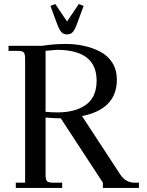

<svg xmlns="http://www.w3.org/2000/svg" viewBox="-20 -928 725 948"><path d="M22 -677V-702H189Q246 -711 304 -711Q352 -711 395 -701.5Q438 -692 475.5 -672.5Q513 -653 535 -617.5Q557 -582 557 -535Q557 -389 385 -355L574 -66Q601 -26 645 -26H666V0H488V-26L280 -344H268Q238 -344 205 -348V-66Q205 -41 212 -33.5Q219 -26 244 -26H287V0H58V-26H104V-637Q104 -662 97 -669.5Q90 -677 65 -677ZM205 -376Q235 -373 263 -373Q353 -373 405 -411Q457 -449 457 -530Q457 -682 260 -682L205 -677ZM229 -899 253 -908 311 -822 369 -908 393 -899 359 -807Q349 -780 338.5 -769Q328 -758 311 -758Q294 -758 283.5 -769Q273 -780 263 -807Z"/></svg>

Font: Dihjauti
Style: Bold
Weight: 700
Designer: T. Christopher White
Version: Version 3.0.0